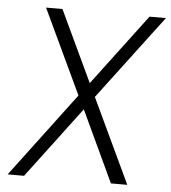

<svg xmlns="http://www.w3.org/2000/svg" viewBox="-51 -747 707 793"><g transform="rotate(5 302.5 -350.0)"><path d="M537 -700 315 -405 176 -700H108L273 -350L10 0H78L300 -295L438 0H506L341 -350L605 -700Z"/></g></svg>

Font: Unageo
Style: Light-Italic
Weight: 300
Designer: Richard Sepsi
Foundry: Richard Sepsi
Version: Version 2.000